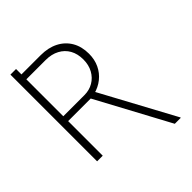

<svg xmlns="http://www.w3.org/2000/svg" viewBox="-266 -905 1215 1215"><g transform="rotate(-45 341.0 -298.0)"><path d="M53.7 -676.8V-775.9H104V-676.8ZM53.7 -727.5H275.9Q343.8 -727.5 393.8 -701.9Q443.8 -676.3 471.4 -629.4Q499 -582.5 499 -517.6Q499 -466.3 479.5 -425Q460 -383.8 424.8 -355.5Q389.6 -327.1 341.8 -314.9L328.6 -309.6H87.9V-353H293.5Q336.9 -353 372.1 -373.5Q407.2 -394 427.7 -431.2Q448.2 -468.3 448.2 -517.1Q448.2 -567.9 427.5 -605Q406.7 -642.1 367.9 -662.8Q329.1 -683.6 275.9 -683.6H104V0H53.7ZM569.3 179.7 298.3 -324.2H352.5L622.6 175.8V179.7Z"/></g></svg>

Font: Inter ExtraLight
Style: Regular
Weight: 250
Designer: Rasmus Andersson
Foundry: rsms
Version: Version 4.001;git-66647c0bb